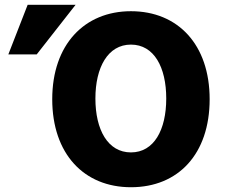

<svg xmlns="http://www.w3.org/2000/svg" viewBox="-20 -762 945 805"><path d="M859 -346C859 -117 728 23 529 23C332 23 199 -117 199 -346C199 -575 334 -715 529 -715C726 -715 859 -575 859 -346ZM677 -349C677 -480 626 -575 529 -575C432 -575 380 -479 380 -349C380 -218 432 -123 529 -123C626 -123 677 -218 677 -349ZM134 -534H15L96 -742H297Z"/></svg>

Font: Repo ExtraBold
Style: Bold
Weight: 700
Designer: Stefan Peev
Foundry: Context Ltd
Version: Version 1.502